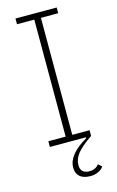

<svg xmlns="http://www.w3.org/2000/svg" viewBox="-135 -751 613 1008"><g transform="rotate(-15 171.0 -247.5)"><path d="M59 -31H153V-667H59V-698H283V-667H189V-31H283V0Q226 39 202.5 68.5Q179 98 179 131Q179 177 228 177Q261 177 279 153L298 170Q288 185 268.5 194Q249 203 226 203Q189 203 169 186Q149 169 149 137Q149 66 255 5V0H59Z"/></g></svg>

Font: IBM Plex Sans Cond ExtLt
Style: Regular
Weight: 200
Width: 3
Designer: Mike Abbink, Paul van der Laan, Pieter van Rosmalen
Foundry: Bold Monday
Version: Version 1.3